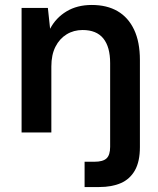

<svg xmlns="http://www.w3.org/2000/svg" viewBox="-20 -534 638 774"><path d="M67 0V-502H173L182 -418Q205 -462 248 -488Q291 -514 350 -514Q411 -514 454 -489Q497 -464 520.5 -414.5Q544 -365 544 -292V59Q544 117 524 152.5Q504 188 467.5 204Q431 220 380 220H321V118H361Q395 118 409.5 104.5Q424 91 424 58V-280Q424 -345 396.5 -379Q369 -413 313 -413Q277 -413 248.5 -395.5Q220 -378 203.5 -345.5Q187 -313 187 -266V0Z"/></svg>

Font: DM Sans 16pt SemiBold
Style: Regular
Weight: 600
Version: Version 4.004;gftools[0.9.30]